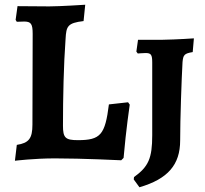

<svg xmlns="http://www.w3.org/2000/svg" viewBox="-20 -669 864 811"><path d="M43 10C43 10 124 0 212 0C329 0 492 8 492 8L502 -2C512 -119 528 -227 528 -227L521 -237L440 -228C424 -100 405 -77 309 -77C256 -77 246 -87 246 -138C246 -257 249 -396 257 -505C260 -558 265 -572 333 -580L340 -649C340 -649 233 -642 188 -642C142 -642 78 -643 54 -643L46 -585L51 -577C51 -577 70 -578 82 -578C111 -578 118 -568 118 -526L117 -143C117 -84 102 -65 51 -57ZM569 122C689 87 741 27 741 -76C741 -166 747 -336 751 -407C754 -437 758 -443 794 -449L799 -507C799 -507 729 -502 667 -501H563L556 -451L562 -443C562 -443 584 -445 595 -445C618 -445 623 -438 623 -405V-98C623 0 607 35 546 79L545 89Z"/></svg>

Font: Alegreya SC
Style: Bold
Weight: 700
Designer: Juan Pablo del Peral
Foundry: Huerta Tipografica
Version: Version 2.007;PS 002.007;hotconv 1.0.88;makeotf.lib2.5.64775